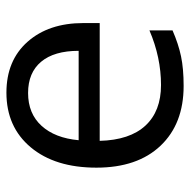

<svg xmlns="http://www.w3.org/2000/svg" viewBox="-17 -568 595 601"><g transform="rotate(-90 280.5 -267.5)"><path d="M312 9.8Q193.4 9.8 124.8 -62.5Q56.2 -134.8 56.2 -263.2Q56.2 -392.6 119.9 -468.8Q183.6 -544.9 291 -544.9Q391.6 -544.9 450.2 -478.8Q508.8 -412.6 508.8 -304.2V-252.9H140.1Q142.6 -158.7 187.7 -109.9Q232.9 -61 314.9 -61Q401.4 -61 485.8 -97.2V-24.9Q442.9 -6.3 404.5 1.7Q366.2 9.8 312 9.8ZM290 -477.1Q225.6 -477.1 187.3 -435.1Q148.9 -393.1 142.1 -318.8H421.9Q421.9 -395.5 387.7 -436.3Q353.5 -477.1 290 -477.1Z"/></g></svg>

Font: f08437224
Style: Regular
Weight: 400
Foundry: Ascender Corporation
Version: Version 1.10